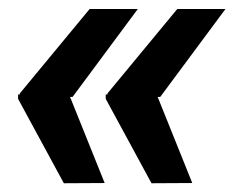

<svg xmlns="http://www.w3.org/2000/svg" viewBox="-20 -467 544 430"><path d="M288.6 -446.8 142.6 -250 24.9 -248 24.4 -257.8 180.7 -446.8ZM135.3 -253.9 214.4 -57.1 123 -56.6 20.5 -245.6V-255.4ZM484.9 -446.8 338.9 -250 221.2 -248 220.7 -257.8 377 -446.8ZM331.5 -253.9 410.6 -57.1 319.3 -56.6 216.8 -245.6V-255.4Z"/></svg>

Font: Roboto Black
Style: Italic
Weight: 900
Italic angle: -12°
Designer: Christian Robertson
Foundry: Google
Version: Version 3.0; 2020